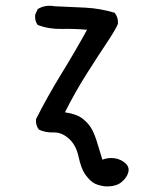

<svg xmlns="http://www.w3.org/2000/svg" viewBox="-20 -526 540 677"><path d="M349 131Q321 127 307 117Q293 107 279.5 87.5Q266 68 257 26.5Q248 -15 222.5 -37.5Q197 -60 169 -59Q141 -58 117 -69Q105 -85 107 -106Q148 -187 196 -265Q244 -343 287 -421Q244 -425 198 -424Q152 -423 113 -438Q102 -452 104 -474L113 -494Q139 -510 172 -504Q227 -502 281 -499Q335 -496 384 -481Q397 -466 396 -442Q386 -419 356.5 -375Q327 -331 285.5 -265.5Q244 -200 209 -130Q248 -124 266.5 -111Q285 -98 297.5 -80.5Q310 -63 320.5 -30Q331 3 341 37Q362 29 383.5 32Q405 35 421 48.5Q437 62 432.5 81Q428 100 408 116.5Q388 133 349 131Z"/></svg>

Font: Kosefont JP
Style: Regular
Weight: 400
Designer: Nozomi Seto 瀬戸のぞみ
Version: Version 3.00;June 19, 2020